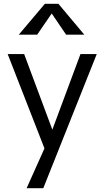

<svg xmlns="http://www.w3.org/2000/svg" viewBox="-20 -782 545 1002"><path d="M20 -500H106L285 -20L215 0ZM485 -500 206 200H119L240 -70L400 -500ZM285 -762 420 -601H325L230 -741H270L174 -601H78L214 -762Z"/></svg>

Font: Syne
Style: Regular
Weight: 400
Designer: Lucas Descroix
Foundry: Bonjour Monde
Version: Version 2.200